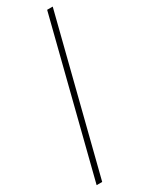

<svg xmlns="http://www.w3.org/2000/svg" viewBox="-265 -845 881 1135"><g transform="rotate(-30 176.0 -278.0)"><path d="M25 244 290 -800H328L63 244Z"/></g></svg>

Font: Noto Sans Tamil SemiCondensed ExtraLight
Style: Regular
Weight: 200
Width: 4
Designer: Jelle Bosma - Monotype Design Team
Foundry: Monotype Imaging Inc.
Version: Version 2.004; ttfautohint (v1.8.4.7-5d5b)